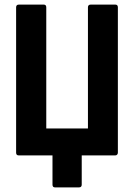

<svg xmlns="http://www.w3.org/2000/svg" viewBox="-20 -675 582 834"><path d="M219 139Q208 139 208 127V0H61Q50 0 50 -12V-643Q50 -655 62 -655H170Q181 -655 181 -643V-117H362V-643Q362 -655 374 -655H481Q492 -655 492 -643V-12Q492 -7 489 -3.5Q486 0 481 0H335V127Q335 139 323 139Z"/></svg>

Font: Sofia Sans Condensed ExtraBold
Style: Regular
Weight: 800
Designer: Botio Nikoltchev, Ani Petrova
Foundry: lettersoup
Version: Version 4.101